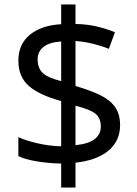

<svg xmlns="http://www.w3.org/2000/svg" viewBox="-20 -779 612 857"><path d="M253 58V-49Q198 -50 146 -58.5Q94 -67 62 -82V-167Q96 -151 149 -139Q202 -127 253 -126V-328Q154 -355 108 -396Q62 -437 62 -508Q62 -582 113.5 -624Q165 -666 253 -671V-759H317V-672Q370 -671 413.5 -660.5Q457 -650 493 -635L466 -561Q434 -574 395.5 -583.5Q357 -593 317 -596V-395Q383 -376 427 -354.5Q471 -333 493.5 -301.5Q516 -270 516 -220Q516 -150 464 -106.5Q412 -63 317 -53V58ZM253 -417V-594Q199 -590 173.5 -569Q148 -548 148 -515Q148 -475 170.5 -453.5Q193 -432 253 -417ZM317 -131Q376 -137 403 -158.5Q430 -180 430 -214Q430 -252 406 -271.5Q382 -291 317 -307Z"/></svg>

Font: Noto IKEA Arabic
Style: Regular
Weight: 400
Designer: Monotype Design Team
Foundry: Monotype Imaging Inc.
Version: Version 1.200